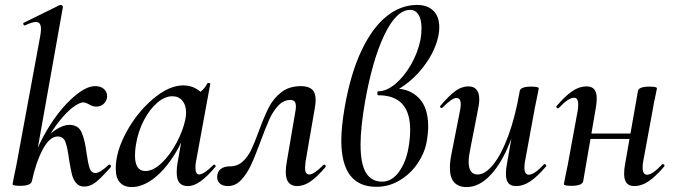

<svg xmlns="http://www.w3.org/2000/svg" viewBox="-20 -745 2731 778"><path d="M31 1 35 -21Q45 -68 46 -74L143 -599Q146 -616 146 -627Q146 -642 141 -649Q136 -656 125 -656Q111 -656 81 -642H79Q76 -642 74.5 -647Q73 -652 77 -653L223 -725H225Q229 -725 232.5 -722Q236 -719 235 -717L109 -10Q104 8 61 8Q31 8 31 1ZM260 -98Q254 -145 245.5 -168.5Q237 -192 214 -192Q181 -192 153 -139Q125 -86 109 -10L92 -12Q109 -107 158 -196Q207 -285 265.5 -340.5Q324 -396 365 -396Q388 -396 401 -384.5Q414 -373 414 -355Q414 -339 402 -326Q390 -313 370 -313Q355 -313 339 -323Q337 -324 330.5 -327Q324 -330 317 -330Q302 -330 276.5 -311Q251 -292 222.5 -257Q194 -222 170 -177L153 -166Q177 -201 207 -220Q237 -239 261 -239Q297 -239 310.5 -209Q324 -179 331 -123Q337 -81 343.5 -62.5Q350 -44 367 -44Q377 -44 392 -54Q407 -64 420 -77Q421 -78 423 -78Q427 -78 429 -74.5Q431 -71 429 -68Q391 -25 368.5 -7Q346 11 321 11Q300 11 288 -4Q276 -19 271 -40Q266 -61 260 -98Z M449 -62Q449 -131 492.5 -210.5Q536 -290 600.5 -344.5Q665 -399 723 -399Q756 -399 783 -380.5Q810 -362 813 -326L759 -357Q775 -359 793 -373.5Q811 -388 820 -407Q822 -409 825 -409Q828 -409 830.5 -407.5Q833 -406 832 -405L774 -89Q772 -80 772 -66Q772 -38 787 -38Q806 -38 845 -77Q846 -78 848 -78Q851 -78 853 -74.5Q855 -71 853 -69Q820 -30 793 -10.5Q766 9 741 9Q718 9 707 -4.5Q696 -18 696 -47Q696 -68 700 -89L725 -229L745 -246Q720 -168 681 -109Q642 -50 598.5 -18.5Q555 13 514 13Q483 13 466 -5.5Q449 -24 449 -62ZM731 -261Q734 -276 734 -289Q734 -319 719 -337Q704 -355 678 -355Q648 -355 617.5 -329Q587 -303 563.5 -258.5Q540 -214 531 -160Q527 -137 527 -115Q527 -52 569 -52Q601 -52 635.5 -85Q670 -118 696 -167.5Q722 -217 731 -261Z M860 -27Q860 -49 874 -60Q888 -71 912 -71Q942 -71 963 -90Q984 -109 997.5 -137Q1011 -165 1029 -214Q1050 -272 1068.5 -308.5Q1087 -345 1119 -370.5Q1151 -396 1200 -396Q1229 -396 1244 -383Q1259 -370 1259 -339Q1259 -326 1256 -309L1218 -89Q1216 -69 1216 -65Q1216 -38 1233 -38Q1252 -38 1290 -76Q1292 -78 1294 -78Q1297 -78 1299 -74.5Q1301 -71 1299 -68Q1265 -28 1238 -9.5Q1211 9 1184 9Q1138 9 1138 -48Q1138 -68 1142 -89L1176 -288Q1179 -303 1179 -313Q1179 -329 1173 -334.5Q1167 -340 1157 -340Q1129 -340 1107.5 -317Q1086 -294 1071 -260.5Q1056 -227 1035 -170Q1013 -110 996.5 -75Q980 -40 957 -15.5Q934 9 903 9Q883 9 871.5 -1Q860 -11 860 -27Z M1715 -233Q1715 -206 1709 -171Q1701 -126 1673 -84Q1645 -42 1601 -15Q1557 12 1505 12Q1363 12 1363 -176Q1363 -231 1377 -312Q1401 -448 1445 -540.5Q1489 -633 1546.5 -679Q1604 -725 1670 -725Q1712 -725 1736 -701.5Q1760 -678 1760 -634Q1760 -620 1757 -603Q1747 -551 1714 -500Q1681 -449 1636 -412.5Q1591 -376 1548 -364L1581 -386Q1640 -386 1677.5 -347.5Q1715 -309 1715 -233ZM1635 -145Q1642 -184 1642 -219Q1642 -359 1513 -359Q1509 -359 1509 -367Q1509 -375 1512 -375Q1546 -375 1581.5 -404.5Q1617 -434 1645 -482.5Q1673 -531 1684 -585Q1688 -608 1688 -631Q1688 -667 1675.5 -686Q1663 -705 1642 -705Q1586 -705 1537.5 -603.5Q1489 -502 1459 -332Q1441 -227 1441 -159Q1441 -81 1463 -45Q1485 -9 1528 -9Q1568 -9 1596.5 -48.5Q1625 -88 1635 -145Z M1803 -65Q1803 -89 1809 -119L1844 -297Q1847 -312 1847 -322Q1847 -348 1830 -348Q1820 -348 1806 -338Q1792 -328 1773 -309Q1771 -307 1769 -307Q1766 -307 1764 -310.5Q1762 -314 1765 -317Q1800 -358 1825.5 -376.5Q1851 -395 1878 -395Q1922 -395 1922 -342Q1922 -324 1916 -297L1885 -138Q1879 -110 1879 -90Q1879 -38 1915 -38Q1946 -38 1978.5 -78Q2011 -118 2039.5 -194.5Q2068 -271 2086 -376L2102 -375Q2082 -258 2047 -170Q2012 -82 1966.5 -34.5Q1921 13 1871 13Q1803 13 1803 -65ZM2030 -41Q2030 -60 2034 -80L2086 -376Q2089 -394 2133 -394Q2163 -394 2163 -387L2159 -365Q2149 -318 2148 -312L2107 -89Q2105 -80 2105 -66Q2105 -37 2123 -37Q2145 -37 2184 -79Q2185 -80 2187 -80Q2190 -80 2192.5 -76.5Q2195 -73 2192 -70Q2157 -29 2128.5 -10Q2100 9 2072 9Q2050 9 2040 -3Q2030 -15 2030 -41Z M2265 1 2269 -21Q2279 -68 2280 -74L2321 -297Q2323 -306 2323 -321Q2323 -349 2306 -349Q2283 -349 2244 -307Q2243 -306 2241 -306Q2238 -306 2235.5 -309.5Q2233 -313 2236 -316Q2271 -357 2299.5 -376Q2328 -395 2356 -395Q2378 -395 2388 -383Q2398 -371 2398 -346Q2398 -326 2394 -306L2343 -10Q2338 8 2295 8Q2265 8 2265 1ZM2339 -204H2578L2575 -182H2336ZM2509 -41Q2509 -61 2513 -81L2565 -376Q2568 -394 2612 -394Q2642 -394 2642 -387L2638 -367Q2637 -360 2633 -343Q2629 -326 2627 -312L2586 -89Q2584 -80 2584 -66Q2584 -37 2602 -37Q2624 -37 2663 -79Q2664 -80 2666 -80Q2670 -80 2672 -76.5Q2674 -73 2671 -70Q2636 -29 2607.5 -10Q2579 9 2551 9Q2529 9 2519 -3.5Q2509 -16 2509 -41Z"/></svg>

Font: Cormorant Infant SemiBold
Style: Italic
Weight: 600
Italic angle: -10°
Designer: Christian Thalmann (Catharsis Fonts)
Foundry: Catharsis Fonts
Version: Version 4.000